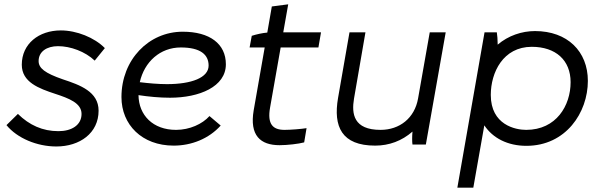

<svg xmlns="http://www.w3.org/2000/svg" viewBox="-20 -670 2800 890"><path d="M241 9C350 9 437 -53 437 -157C437 -245 351 -276 272 -302C188 -331 159 -354 159 -387C159 -431 197 -456 249 -456C307 -456 375 -431 419 -389L466 -447C418 -496 335 -529 262 -529C160 -529 81 -467 81 -370C81 -289 160 -260 236 -235C300 -214 358 -192 358 -142C358 -90 312 -62 251 -62C177 -62 116 -90 63 -142L10 -90C60 -29 152 9 241 9Z M785 5C868 5 948 -27 1003 -88L951 -132C918 -95 859 -68 796 -68C689 -68 623 -136 622 -229C669 -222 719 -217 768 -217C904 -217 1027 -268 1027 -372C1027 -467 952 -523 827 -523C669 -523 543 -393 543 -220C543 -92 638 5 785 5ZM628 -289C649 -383 722 -450 818 -450C909 -450 947 -417 947 -366C947 -310 868 -280 754 -280C713 -280 669 -284 628 -289Z M1276 3C1312 3 1364 -3 1390 -10L1401 -76C1378 -72 1326 -68 1299 -68C1245 -68 1218 -94 1232 -172L1281 -450H1456L1468 -520H1293L1316 -650L1240 -640L1219 -519C1196 -517 1169 -511 1147 -504L1137 -450H1207L1156 -159C1136 -42 1187 3 1276 3Z M1719 5C1784 5 1843 -17 1892 -60C1890 -38 1890 -12 1892 0H1954L2046 -520H1972L1918 -214C1902 -122 1832 -68 1744 -68C1619 -68 1609 -142 1621 -213L1674 -520H1600L1547 -216C1524 -83 1564 5 1719 5Z M2100 200H2174L2225 -89C2264 -30 2333 6 2420 6C2603 6 2705 -148 2705 -295C2705 -432 2610 -526 2460 -526C2399 -526 2336 -505 2287 -463C2287 -485 2285 -508 2283 -520H2226ZM2419 -68C2369 -68 2255 -91 2255 -230C2255 -334 2312 -453 2445 -453C2556 -453 2625 -391 2625 -289C2625 -181 2559 -68 2419 -68Z"/></svg>

Font: Fixel Display 20240404
Style: Italic
Weight: 400
Italic angle: -10°
Designer: AlfaBravo + MacPaw
Foundry: Kyrylo Tkachov, Marchela Mozhyna, Serhii Makarenko, Maria Weinstein, Zakhar Kryvoshyya
Version: Version 1.211;Glyphs 3.2 (3225)